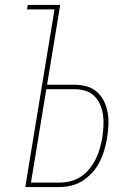

<svg xmlns="http://www.w3.org/2000/svg" viewBox="-20 -755 540 775"><path d="M82 0 200 -717H89L92 -735H223L170 -413H281Q307 -413 331 -406Q355 -399 372.5 -383Q390 -367 400.5 -345Q411 -323 415 -298.5Q419 -274 417.5 -248Q416 -222 412 -197Q408 -173 401 -149Q394 -125 382.5 -102Q371 -79 353.5 -59.5Q336 -40 314.5 -26Q293 -12 268.5 -6Q244 0 220 0ZM105 -18H220Q242 -18 264.5 -23.5Q287 -29 306.5 -42Q326 -55 341 -73.5Q356 -92 366.5 -113Q377 -134 383 -156Q389 -178 393 -199Q396 -222 397.5 -245Q399 -268 396 -290Q393 -312 384.5 -332Q376 -352 361 -367Q346 -382 325 -388.5Q304 -395 281 -395H167Z"/></svg>

Font: Iosevka Curly Thin
Style: Italic
Weight: 100
Italic angle: -9°
Monospace: yes
Designer: Belleve Invis
Foundry: Belleve Invis
Version: Version 22.1.2; ttfautohint (v1.8.4)